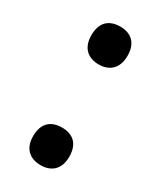

<svg xmlns="http://www.w3.org/2000/svg" viewBox="-150 -608 568 677"><g transform="rotate(30 133.5 -270.0)"><path d="M60 -475C60 -422 91 -398 134 -398C175 -398 207 -422 207 -475C207 -529 176 -552 134 -552C90 -552 60 -529 60 -475ZM60 -64C60 -12 91 12 134 12C175 12 207 -11 207 -64C207 -119 176 -141 134 -141C90 -141 60 -118 60 -64Z"/></g></svg>

Font: Noto Sans Thai SemCond SemBd
Style: Regular
Weight: 600
Width: 4
Designer: Monotype Design Team
Foundry: Monotype Imaging Inc.
Version: Version 2.002